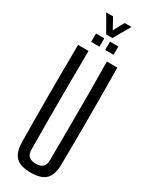

<svg xmlns="http://www.w3.org/2000/svg" viewBox="-268 -1101 899 1154"><g transform="rotate(30 181.0 -523.5)"><path d="M181.2 7.2Q108.8 7.2 77.4 -24.2Q46 -55.6 44.9 -127.8Q42.9 -295.5 42.9 -464Q42.9 -632.4 44.9 -800H117.4Q116.2 -688.4 115.6 -573.2Q114.9 -458.1 115.3 -343.3Q115.6 -228.5 116.6 -116.5Q116.6 -84.4 132.6 -69.4Q148.6 -54.4 181.2 -54.4Q214.3 -54.4 229.5 -69.4Q244.8 -84.4 244.8 -116.5Q245.8 -228.5 246.3 -343.3Q246.9 -458.1 246.6 -573.2Q246.4 -688.4 244.8 -800H317.3Q319.4 -632.4 319.4 -464Q319.4 -295.5 317.3 -127.8Q316.6 -55.6 285 -24.2Q253.5 7.2 181.2 7.2ZM201 -855V-913.1H259.1V-855ZM103.7 -855V-913.1H161.4V-855ZM159.7 -938.9 93.6 -1054H141L181.4 -979.7L221.4 -1054H268.8L202.7 -938.9Z"/></g></svg>

Font: Big Shoulders Display SC Thin
Style: Regular
Weight: 100
Designer: Patric King
Foundry: XO Type Co
Version: Version 2.002